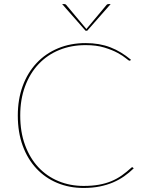

<svg xmlns="http://www.w3.org/2000/svg" viewBox="-20 -921 723 949"><path d="M633 -94.5Q635 -94.5 636.5 -93L641 -89Q619 -67.5 593.8 -49.8Q568.5 -32 538.5 -19.2Q508.5 -6.5 472.5 0.8Q436.5 8 393 8Q322.5 8 263 -16.8Q203.5 -41.5 160 -88Q116.5 -134.5 92.2 -200.8Q68 -267 68 -350Q68 -430 92.2 -496Q116.5 -562 160.8 -609.2Q205 -656.5 266.8 -682.2Q328.5 -708 403 -708Q437.5 -708 468 -702.8Q498.5 -697.5 525.8 -687Q553 -676.5 578 -661.2Q603 -646 627 -626L625 -623Q624 -621 620 -621Q616.5 -621 602.2 -633Q588 -645 561.5 -659.5Q535 -674 495.8 -686Q456.5 -698 403 -698Q332 -698 272.8 -673.8Q213.5 -649.5 170.8 -604.2Q128 -559 104 -494.5Q80 -430 80 -350Q80 -268.5 103.8 -204Q127.5 -139.5 169.5 -94.5Q211.5 -49.5 268.8 -25.8Q326 -2 393 -2Q435.5 -2 469 -8Q502.5 -14 530.2 -25.5Q558 -37 581.8 -53.8Q605.5 -70.5 629 -92Q631.5 -94.5 633 -94.5ZM527 -901 411 -769H403L287 -901H297Q299.5 -901 302 -900.2Q304.5 -899.5 307 -897L405 -780L407 -777L409 -780L507 -897Q509.5 -899.5 512 -900.2Q514.5 -901 517 -901Z"/></svg>

Font: Lato 2
Style: Regular
Weight: 100
Designer: Lukasz Dziedzic with Adam Twardoch and Botio Nikoltchev
Foundry: tyPoland Lukasz Dziedzic
Version: Version 2.015; 2015-08-06; http://www.latofonts.com/